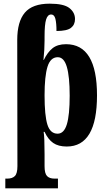

<svg xmlns="http://www.w3.org/2000/svg" viewBox="-20 -787 584 1047"><path d="M9 187H20Q47 187 61 173Q75 159 75 119L74 -569Q74 -669 115.5 -718Q157 -767 251 -767Q328 -767 358.5 -743Q389 -719 389 -683Q389 -652 367 -635Q345 -618 288 -618Q288 -661 282 -684.5Q276 -708 259 -708Q240 -708 231.5 -681Q223 -654 223 -588V-565Q223 -518 217 -460H219Q239 -502 266.5 -524Q294 -546 340 -546Q509 -546 509 -267Q509 12 344 12Q298 12 270 -7.5Q242 -27 223 -68H218Q223 -38 223 53V119Q223 159 236.5 173Q250 187 277 187H296V240H9ZM360 -265Q360 -369 344.5 -422Q329 -475 295 -475Q255 -475 239 -423Q223 -371 223 -267Q223 -157 238.5 -107.5Q254 -58 294 -58Q329 -58 344.5 -109Q360 -160 360 -265Z"/></svg>

Font: Noto Serif CondExtraBold
Style: Regular
Weight: 800
Width: 3
Designer: Monotype Design Team
Foundry: Monotype Imaging Inc.
Version: Version 1.001